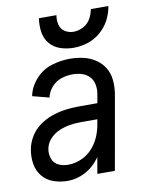

<svg xmlns="http://www.w3.org/2000/svg" viewBox="-85 -805 669 874"><g transform="rotate(-10 250.0 -368.0)"><path d="M158 8Q124 8 93 -2.5Q62 -13 41.5 -37.5Q21 -62 15.5 -95Q10 -128 16 -161Q21 -191 38 -219.5Q55 -248 82 -267.5Q109 -287 139 -297.5Q169 -308 199.5 -312.5Q230 -317 261 -317H351L358 -358Q362 -380 358 -401.5Q354 -423 340 -438Q326 -453 305.5 -459.5Q285 -466 262 -466Q236 -466 210 -457.5Q184 -449 165 -427.5Q146 -406 141 -380L64 -400Q72 -442 103.5 -477Q135 -512 177.5 -525Q220 -538 262 -538Q294 -538 324.5 -531Q355 -524 380 -507.5Q405 -491 420.5 -465.5Q436 -440 439 -408.5Q442 -377 437 -345L376 0H295L308 -76Q305 -71 301 -66Q275 -31 236.5 -11.5Q198 8 158 8ZM172 -64Q201 -64 230.5 -76Q260 -88 282 -111.5Q304 -135 316.5 -163.5Q329 -192 334 -222L338 -245H261Q236 -245 211 -241Q186 -237 161 -226.5Q136 -216 117.5 -195.5Q99 -175 95 -150Q91 -127 99 -105Q107 -83 127.5 -73.5Q148 -64 172 -64ZM289 -584Q257 -584 227.5 -594Q198 -604 179 -627Q160 -650 155.5 -681Q151 -712 156 -744H237Q233 -722 238 -700.5Q243 -679 261 -667.5Q279 -656 301 -656Q324 -656 346 -667.5Q368 -679 380 -700Q392 -721 396 -744H477Q472 -711 456 -680.5Q440 -650 413 -627Q386 -604 353.5 -594Q321 -584 289 -584Z"/></g></svg>

Font: Iosevka SS08
Style: Italic
Weight: 400
Italic angle: -10°
Monospace: yes
Designer: Belleve Invis
Foundry: Belleve Invis
Version: 2.1.0; ttfautohint (v1.8.2)